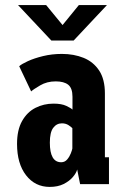

<svg xmlns="http://www.w3.org/2000/svg" viewBox="-20 -724 490 755"><path d="M175.5 11Q118 11 82.5 -34.8Q47 -80.5 47 -158Q47 -213 66.8 -248Q86.5 -283 119.2 -299.8Q152 -316.5 190.5 -316.5Q222 -316.5 241 -307.5Q260 -298.5 265 -293V-343.5Q265 -377.5 248.2 -390.8Q231.5 -404 199 -404Q164.5 -404 137.8 -388.2Q111 -372.5 102.5 -364.5L55.5 -463.5Q64.5 -472 89.5 -483.5Q114.5 -495 149.5 -503.5Q184.5 -512 223.5 -512Q270.5 -512 308.8 -496.5Q347 -481 369.8 -446.8Q392.5 -412.5 392.5 -356.5V-105.5H408.5V0H295L283.5 -57.5Q280 -43.5 266.2 -27.5Q252.5 -11.5 229.8 -0.2Q207 11 175.5 11ZM220.5 -86Q235 -86 244.2 -97Q253.5 -108 258.5 -121Q263.5 -134 264.5 -140V-220Q260.5 -224.5 249.5 -231.8Q238.5 -239 223.5 -239Q202.5 -239 189.2 -221.2Q176 -203.5 176 -163Q176 -86 220.5 -86ZM51 -704H161.5L226 -625.5L290 -704H400.5L269.5 -564.5H182Z"/></svg>

Font: Trispace Condensed SemiBold
Style: Regular
Weight: 600
Width: 3
Designer: Tyler Finck
Foundry: Etcetera Type Company
Version: Version 1.210; ttfautohint (v1.8.3)